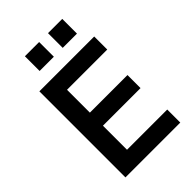

<svg xmlns="http://www.w3.org/2000/svg" viewBox="-268 -1030 1134 1134"><g transform="rotate(-45 299.0 -463.0)"><path d="M82 0V-719H540V-610H204V-419H518V-310H204V-109H540V0ZM361 -803V-926H480V-803ZM168 -803V-926H287V-803Z"/></g></svg>

Font: Nunitoga
Style: Bold
Weight: 700
Designer: Vernon Adams
Foundry: Vernon Adams
Version: Version 1.0